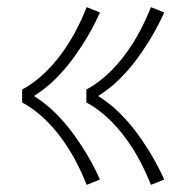

<svg xmlns="http://www.w3.org/2000/svg" viewBox="-20 -609 540 538"><path d="M403 -91Q389 -126 371.5 -159Q354 -192 332 -222Q310 -252 282.5 -278Q255 -304 222 -322V-358Q255 -376 282.5 -402Q310 -428 332 -458Q354 -488 371.5 -521Q389 -554 403 -589L440 -574Q425 -540 405.5 -507Q386 -474 363.5 -443.5Q341 -413 314 -386.5Q287 -360 255 -340Q287 -320 314 -293.5Q341 -267 363.5 -236.5Q386 -206 405.5 -173Q425 -140 440 -106ZM223 -91Q209 -126 191.5 -159Q174 -192 152 -222Q130 -252 102.5 -278Q75 -304 42 -322V-358Q75 -376 102.5 -402Q130 -428 152 -458Q174 -488 191.5 -521Q209 -554 223 -589L260 -574Q245 -540 225.5 -507Q206 -474 183.5 -443.5Q161 -413 134 -386.5Q107 -360 75 -340Q107 -320 134 -293.5Q161 -267 183.5 -236.5Q206 -206 225.5 -173Q245 -140 260 -106Z"/></svg>

Font: Zed Sans Extralight
Style: Regular
Weight: 200
Designer: Belleve Invis
Foundry: Belleve Invis
Version: Version 1.0.0; ttfautohint (v1.8.4)